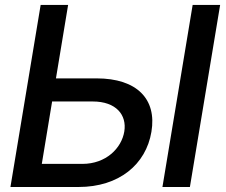

<svg xmlns="http://www.w3.org/2000/svg" viewBox="-20 -747 904 767"><path d="M21.7 0H294C455.6 0 563.2 -90.2 584.9 -220.5C606.9 -350.5 527.7 -433.9 365.8 -433.9H203.5L252.1 -727.3H142.4ZM147 -92.3 188.2 -341.6H350.5C444.2 -341.6 487.2 -287.6 476.6 -221.9C465.6 -154.5 403.1 -92.3 309.3 -92.3ZM628.9 0H738.6L859.4 -727.3H749.6Z"/></svg>

Font: Margiela Sans Medium
Style: Italic
Weight: 500
Italic angle: -9.39999°
Designer: Stefan Endress, Andreas Faust
Version: Version 1.100;FEAKit 1.0